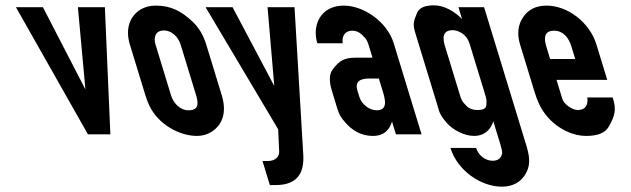

<svg xmlns="http://www.w3.org/2000/svg" viewBox="-20 -503 2362 719"><path d="M309.3 0H393.3L372.7 -476H271.7L299.9 -168L140.7 -476H39.7Z M466.4 -336 524.5 -146C528.8 -132 533.7 -119.2 539.3 -107.5C572.6 -37.6 650.8 6 718 6C738.6 6 757.3 0.5 773.9 -10.5C812.3 -35.9 830.3 -81.1 810.5 -146L752.4 -336C741.6 -371.3 724.5 -400 701.1 -422C658.3 -462.2 618.5 -482 563.8 -482C541.8 -482 522.8 -477.2 506.7 -467.5C466.5 -443.3 448.2 -395.5 466.4 -336ZM594.2 -389C621.6 -389 647.3 -365.9 656.4 -336L713.9 -148C723.2 -117.7 726.4 -90 685.6 -90C656.1 -90 630.3 -114.1 620.5 -146L562.4 -336C554.3 -362.6 561.5 -389 594.2 -389Z M1012.5 190C1097.8 190 1118.4 139.7 1115.9 80L1082.9 -476H981.9L1007.1 -181L850.9 -476H749.9L1021.6 -19L1025.4 62C1027.1 82.6 1012.2 100 983 100H963L990.5 190Z M1448 -48 1462.6 0H1558.6L1454.4 -341C1429.5 -422.2 1341.2 -482 1267.3 -482C1181.4 -482 1147.4 -409.5 1168.4 -341H1263.4C1259.6 -364.3 1269 -388 1300 -388C1312.7 -388 1324.1 -383.3 1334.3 -374C1355 -355 1356.4 -347.5 1362.4 -328L1374.9 -287H1310.9C1290.9 -287 1274.7 -283.8 1262.3 -277.5C1249.9 -271.2 1237.5 -259.3 1225.1 -242C1212.8 -224.7 1212 -198.3 1222.8 -163L1239.3 -109C1245 -90.3 1249.9 -70.7 1268.3 -50C1298.4 -12.7 1334.5 6 1376.5 6C1421.8 6 1440.1 -21.2 1448 -48ZM1362.7 -209H1398.7L1412.8 -163C1423.1 -129.4 1433.4 -90 1390.1 -90C1363.6 -90 1334.4 -111.9 1325.8 -140L1318.5 -164C1309.1 -194.9 1324.6 -209 1362.7 -209Z M1604.6 -483C1570.6 -483 1549.7 -473.5 1541.8 -454.5C1529.1 -423.7 1524.5 -414.6 1535.7 -378L1616.4 -114C1625.7 -83.7 1624.3 -77.2 1651 -45C1674.6 -16.6 1719.1 6 1755.1 6C1798.5 6 1820.2 -23.5 1827.3 -49L1854.5 40C1859 54.7 1860.9 65.3 1860.3 72C1856.5 90 1844.6 99 1824.6 99C1798.3 99 1771.5 79.3 1762.9 51H1666.9C1693 136.4 1781.4 196 1859.2 196C1916 196 1944.7 163.2 1956.3 131C1965.4 104.6 1962.4 78.9 1950.5 40L1792.8 -476H1696.8L1710.2 -432C1680.7 -461.1 1643.6 -483 1604.6 -483ZM1732.9 -353C1735.5 -347.7 1738.2 -340.3 1741.1 -331L1796.4 -150C1801.7 -132.8 1802.9 -127.2 1801.1 -108.5C1800 -96.8 1789.1 -91 1768.5 -91C1751.1 -91 1737.7 -95.7 1728.2 -105C1708.5 -124.3 1707.3 -130.7 1701.4 -150L1646.1 -331C1637.8 -358 1635.3 -390 1675.1 -390C1695.2 -390 1721.4 -376.3 1732.9 -353Z M2143.5 -91C2123.9 -91 2092.2 -111.7 2085.7 -133L2064 -204H2254L2213.6 -336C2187.8 -420.6 2104.5 -482 2027 -482C1987.6 -482 1958.2 -467.5 1938.8 -438.5C1919.3 -409.5 1915.6 -375.3 1927.6 -336L1983 -155C1987.2 -141 1992.7 -126.8 1999.4 -112.5C2033 -41 2107.6 6 2175.2 6C2217.8 6 2245.8 -5.2 2258.9 -27.5C2272.1 -49.8 2279.6 -68.3 2281.5 -83C2283.3 -97.7 2282 -112.3 2277.5 -127L2274.1 -138H2179.1C2183 -114.3 2175.4 -91 2143.5 -91ZM2054.7 -388C2088.7 -388 2109.4 -362.8 2119.8 -329L2134.1 -282H2040.1L2025.8 -329C2015.6 -362.2 2019 -388 2054.7 -388Z"/></svg>

Font: Din Kursivschrift
Style: LeftEng
Weight: 400
Version: Version 1.089